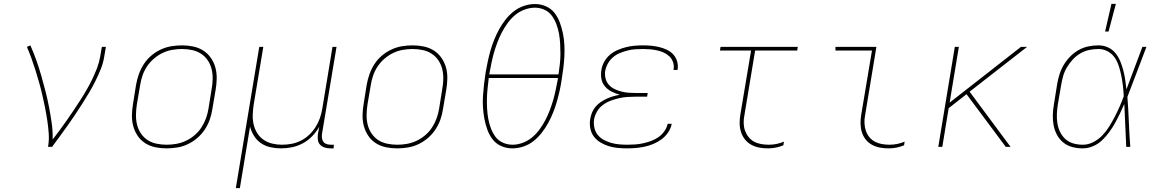

<svg xmlns="http://www.w3.org/2000/svg" viewBox="-20 -764 6040 999"><path d="M230 0Q236 -35 233.5 -69.5Q231 -104 226 -137.5Q221 -171 214.5 -203.5Q208 -236 200.5 -268.5Q193 -301 184 -333Q175 -365 165 -397Q155 -429 144 -459.5Q133 -490 120 -520L138 -528Q155 -490 169 -450.5Q183 -411 194.5 -371Q206 -331 216.5 -290Q227 -249 235 -207.5Q243 -166 249 -124Q255 -82 254 -38Q273 -63 292 -88.5Q311 -114 329 -140Q347 -166 364.5 -192Q382 -218 399 -244.5Q416 -271 431.5 -298Q447 -325 460.5 -353Q474 -381 485 -410Q496 -439 501 -468L510 -520H531L522 -468Q517 -436 504.5 -405Q492 -374 477 -343.5Q462 -313 444.5 -283.5Q427 -254 408.5 -225Q390 -196 371 -167.5Q352 -139 332 -111Q312 -83 291.5 -55Q271 -27 251 0Z M846 8Q816 8 787.5 2Q759 -4 735.5 -19Q712 -34 696.5 -57Q681 -80 673.5 -107Q666 -134 666.5 -164Q667 -194 672 -223L688 -323Q693 -351 702.5 -378Q712 -405 728 -430Q744 -455 767 -474.5Q790 -494 817 -506.5Q844 -519 872 -523.5Q900 -528 927 -528Q957 -528 985.5 -522Q1014 -516 1037.5 -501Q1061 -486 1077 -463Q1093 -440 1100.5 -413Q1108 -386 1107.5 -356Q1107 -326 1102 -297L1085 -197Q1081 -169 1071.5 -142Q1062 -115 1045.5 -90Q1029 -65 1006 -45.5Q983 -26 956.5 -13.5Q930 -1 901.5 3.5Q873 8 846 8ZM847 -11Q872 -11 897.5 -15.5Q923 -20 947.5 -31.5Q972 -43 993 -61Q1014 -79 1028.5 -101.5Q1043 -124 1052 -149Q1061 -174 1065 -200L1081 -300Q1086 -326 1086.5 -353Q1087 -380 1081 -404.5Q1075 -429 1061 -450Q1047 -471 1026 -484.5Q1005 -498 979.5 -503.5Q954 -509 927 -509Q902 -509 876 -504.5Q850 -500 826 -488.5Q802 -477 781 -459Q760 -441 745 -418.5Q730 -396 721.5 -371Q713 -346 709 -320L692 -220Q688 -194 687.5 -167Q687 -140 693 -115.5Q699 -91 713 -70Q727 -49 747.5 -35.5Q768 -22 794 -16.5Q820 -11 847 -11Z M1207 215 1329 -520H1350L1300 -220Q1296 -194 1295 -168Q1294 -142 1299.5 -117.5Q1305 -93 1318 -72Q1331 -51 1351 -37Q1371 -23 1396 -17Q1421 -11 1447 -11Q1471 -11 1496 -15.5Q1521 -20 1545 -32Q1569 -44 1588.5 -62.5Q1608 -81 1622 -103Q1636 -125 1644.5 -149.5Q1653 -174 1657 -199L1710 -520H1731L1655 -65Q1654 -54 1655.5 -43.5Q1657 -33 1663.5 -25Q1670 -17 1680.5 -14Q1691 -11 1702 -11H1717L1716 8H1698Q1683 8 1669 3.5Q1655 -1 1645.5 -11Q1636 -21 1634 -35.5Q1632 -50 1634 -65L1641 -105Q1627 -79 1605 -56Q1583 -33 1556 -18.5Q1529 -4 1500 2Q1471 8 1442 8Q1414 8 1387 2Q1360 -4 1338 -19Q1316 -34 1302 -56.5Q1288 -79 1281 -105L1228 215Z M2046 8Q2016 8 1987.5 2Q1959 -4 1935.5 -19Q1912 -34 1896.5 -57Q1881 -80 1873.5 -107Q1866 -134 1866.5 -164Q1867 -194 1872 -223L1888 -323Q1893 -351 1902.5 -378Q1912 -405 1928 -430Q1944 -455 1967 -474.5Q1990 -494 2017 -506.5Q2044 -519 2072 -523.5Q2100 -528 2127 -528Q2157 -528 2185.5 -522Q2214 -516 2237.5 -501Q2261 -486 2277 -463Q2293 -440 2300.5 -413Q2308 -386 2307.5 -356Q2307 -326 2302 -297L2285 -197Q2281 -169 2271.5 -142Q2262 -115 2245.5 -90Q2229 -65 2206 -45.5Q2183 -26 2156.5 -13.5Q2130 -1 2101.5 3.5Q2073 8 2046 8ZM2047 -11Q2072 -11 2097.5 -15.5Q2123 -20 2147.5 -31.5Q2172 -43 2193 -61Q2214 -79 2228.5 -101.5Q2243 -124 2252 -149Q2261 -174 2265 -200L2281 -300Q2286 -326 2286.5 -353Q2287 -380 2281 -404.5Q2275 -429 2261 -450Q2247 -471 2226 -484.5Q2205 -498 2179.5 -503.5Q2154 -509 2127 -509Q2102 -509 2076 -504.5Q2050 -500 2026 -488.5Q2002 -477 1981 -459Q1960 -441 1945 -418.5Q1930 -396 1921.5 -371Q1913 -346 1909 -320L1892 -220Q1888 -194 1887.5 -167Q1887 -140 1893 -115.5Q1899 -91 1913 -70Q1927 -49 1947.5 -35.5Q1968 -22 1994 -16.5Q2020 -11 2047 -11Z M2646 8Q2615 8 2588 -4Q2561 -16 2543.5 -38.5Q2526 -61 2516 -88.5Q2506 -116 2500.5 -145Q2495 -174 2493 -204Q2491 -234 2493 -264.5Q2495 -295 2498.5 -326Q2502 -357 2507 -388Q2512 -416 2518 -444.5Q2524 -473 2532 -501Q2540 -529 2551 -556.5Q2562 -584 2576.5 -610.5Q2591 -637 2610 -661.5Q2629 -686 2653.5 -705Q2678 -724 2706.5 -733.5Q2735 -743 2763 -743Q2794 -743 2821 -731Q2848 -719 2865.5 -696.5Q2883 -674 2893 -646.5Q2903 -619 2909 -590Q2915 -561 2916.5 -531Q2918 -501 2916.5 -470.5Q2915 -440 2911 -409Q2907 -378 2902 -347Q2898 -319 2891.5 -290.5Q2885 -262 2877 -234Q2869 -206 2858 -178.5Q2847 -151 2832.5 -124.5Q2818 -98 2799 -73.5Q2780 -49 2756 -30Q2732 -11 2703 -1.5Q2674 8 2646 8ZM2526 -377H2886Q2890 -404 2893 -431Q2896 -458 2896 -484.5Q2896 -511 2894.5 -537.5Q2893 -564 2888.5 -589Q2884 -614 2875 -638Q2866 -662 2851.5 -682Q2837 -702 2813.5 -713Q2790 -724 2763 -724Q2737 -724 2709.5 -714Q2682 -704 2660 -685.5Q2638 -667 2621 -643.5Q2604 -620 2591 -595Q2578 -570 2568 -543.5Q2558 -517 2550.5 -491Q2543 -465 2537.5 -438Q2532 -411 2527 -385ZM2647 -11Q2673 -11 2700 -21Q2727 -31 2749 -49.5Q2771 -68 2788 -91.5Q2805 -115 2818 -140Q2831 -165 2841 -191.5Q2851 -218 2858.5 -244Q2866 -270 2871.5 -297Q2877 -324 2882 -350L2883 -358H2523Q2520 -331 2517 -304Q2514 -277 2513.5 -250.5Q2513 -224 2514.5 -197.5Q2516 -171 2520.5 -146Q2525 -121 2534 -97Q2543 -73 2557.5 -53Q2572 -33 2596 -22Q2620 -11 2647 -11Z M3242 8Q3217 8 3192.5 5.5Q3168 3 3146 -4Q3124 -11 3104 -23Q3084 -35 3070 -53.5Q3056 -72 3051.5 -96Q3047 -120 3051 -145Q3054 -162 3060.5 -178.5Q3067 -195 3079 -209Q3091 -223 3106 -233Q3121 -243 3137 -250.5Q3153 -258 3170.5 -263Q3188 -268 3205 -271Q3183 -277 3163 -287Q3143 -297 3128.5 -313.5Q3114 -330 3109.5 -352.5Q3105 -375 3109 -399Q3112 -421 3123.5 -442Q3135 -463 3153 -478.5Q3171 -494 3193 -503.5Q3215 -513 3237 -518.5Q3259 -524 3281 -526Q3303 -528 3325 -528Q3347 -528 3368.5 -526Q3390 -524 3410.5 -519Q3431 -514 3450 -505Q3469 -496 3482.5 -481.5Q3496 -467 3502.5 -447Q3509 -427 3506 -405L3505 -400H3484L3485 -404Q3488 -423 3482 -440.5Q3476 -458 3463 -470.5Q3450 -483 3433.5 -490.5Q3417 -498 3398.5 -502Q3380 -506 3361.5 -507.5Q3343 -509 3324 -509Q3304 -509 3284 -507.5Q3264 -506 3244.5 -501Q3225 -496 3205.5 -488Q3186 -480 3170 -466.5Q3154 -453 3143.5 -434.5Q3133 -416 3129 -396Q3126 -376 3130.5 -357Q3135 -338 3147 -324Q3159 -310 3176 -301.5Q3193 -293 3212 -288Q3231 -283 3250.5 -281.5Q3270 -280 3290 -280H3350L3347 -261H3287Q3266 -261 3244 -259.5Q3222 -258 3200.5 -253Q3179 -248 3157.5 -240Q3136 -232 3117 -218Q3098 -204 3086.5 -184Q3075 -164 3071 -143Q3068 -121 3072.5 -100Q3077 -79 3089.5 -63Q3102 -47 3120 -37Q3138 -27 3158.5 -21Q3179 -15 3201 -13Q3223 -11 3245 -11Q3265 -11 3285.5 -12.5Q3306 -14 3326.5 -18.5Q3347 -23 3367.5 -30.5Q3388 -38 3406 -50.5Q3424 -63 3437 -81.5Q3450 -100 3454 -120H3475Q3471 -97 3457 -76Q3443 -55 3423 -40Q3403 -25 3380.5 -15.5Q3358 -6 3335 -1Q3312 4 3288.5 6Q3265 8 3242 8Z M3976 8Q3953 8 3931 4Q3909 0 3889.5 -10.5Q3870 -21 3856.5 -38Q3843 -55 3836 -76Q3829 -97 3828.5 -120Q3828 -143 3832 -167L3888 -501H3726L3729 -520H4131L4128 -501H3909L3853 -163Q3849 -143 3849.5 -122.5Q3850 -102 3856.5 -84Q3863 -66 3875 -51Q3887 -36 3903.5 -27Q3920 -18 3940 -14.5Q3960 -11 3980 -11Q4000 -11 4020 -15Q4040 -19 4059 -27L4056 -8Q4037 0 4016.5 4Q3996 8 3976 8Z M4605 8Q4581 8 4559 4Q4537 0 4517.5 -10.5Q4498 -21 4484.5 -38Q4471 -55 4464.5 -76Q4458 -97 4457.5 -120Q4457 -143 4461 -167L4517 -501H4327V-520H4540L4481 -163Q4477 -143 4478 -122.5Q4479 -102 4485 -84Q4491 -66 4503 -51Q4515 -36 4532 -27Q4549 -18 4568.5 -14.5Q4588 -11 4609 -11Q4628 -11 4648 -15Q4668 -19 4687 -27L4684 -8Q4665 0 4644.5 4Q4624 8 4605 8Z M5213 0 5009 -274 4916 -201 4883 0H4862L4948 -520H4969L4921 -230L5292 -520H5324L5025 -287L5238 0Z M5613 8Q5585 8 5559 1Q5533 -6 5512.5 -22.5Q5492 -39 5479.5 -62.5Q5467 -86 5462 -112.5Q5457 -139 5458 -167Q5459 -195 5464 -223L5480 -323Q5484 -349 5492 -375Q5500 -401 5514 -425Q5528 -449 5548 -469.5Q5568 -490 5592 -503.5Q5616 -517 5642.5 -522.5Q5669 -528 5695 -528Q5722 -528 5745 -517.5Q5768 -507 5783.5 -488Q5799 -469 5808.5 -446Q5818 -423 5824.5 -398.5Q5831 -374 5834.5 -349Q5838 -324 5841 -299Q5862 -354 5882.5 -409.5Q5903 -465 5924 -520H5945Q5920 -455 5895.5 -389.5Q5871 -324 5846 -260Q5851 -195 5853.5 -130Q5856 -65 5861 0H5840Q5837 -56 5835 -111.5Q5833 -167 5830 -223Q5819 -198 5807 -173Q5795 -148 5781.5 -123.5Q5768 -99 5751 -76Q5734 -53 5713.5 -33.5Q5693 -14 5666.5 -3Q5640 8 5613 8ZM5614 -11Q5642 -11 5668.5 -24.5Q5695 -38 5715.5 -59.5Q5736 -81 5751.5 -106Q5767 -131 5780.5 -157Q5794 -183 5805.5 -209.5Q5817 -236 5827 -263Q5826 -289 5823 -315Q5820 -341 5815 -366.5Q5810 -392 5802.5 -416.5Q5795 -441 5781.5 -462Q5768 -483 5745 -496Q5722 -509 5695 -509Q5672 -509 5647.5 -504Q5623 -499 5601 -486Q5579 -473 5561.5 -454Q5544 -435 5531 -413Q5518 -391 5511.5 -367.5Q5505 -344 5501 -320L5484 -220Q5480 -195 5479 -170Q5478 -145 5482 -121Q5486 -97 5496.5 -76Q5507 -55 5524.5 -39.5Q5542 -24 5565.5 -17.5Q5589 -11 5614 -11ZM5730 -600 5763 -744H5786L5748 -600Z"/></svg>

Font: Iosevka Thin Extended Oblique
Style: Regular
Weight: 100
Width: 7
Italic angle: -9°
Monospace: yes
Designer: Belleve Invis
Foundry: Belleve Invis
Version: Version 32.5.0; ttfautohint (v1.8.4)